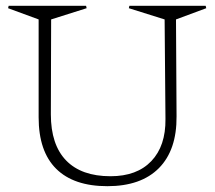

<svg xmlns="http://www.w3.org/2000/svg" viewBox="-20 -620 740 660"><path d="M112.8 -216.8V-553.2L7.8 -591.8L9.8 -600.1H275.9L277.8 -591.8L155.8 -553.2L154.8 -227.1Q154.8 -122.6 207.3 -68.4Q259.8 -14.2 359.9 -14.2Q450.7 -14.2 500.2 -66.2Q549.8 -118.2 548.8 -210.9L545.9 -553.2L422.9 -591.8L424.8 -600.1H687L689 -591.8L585 -553.2L586.9 -220.2Q587.9 -104.5 526.4 -42.2Q464.8 20 349.1 20Q233.4 20 173.1 -39.8Q112.8 -99.6 112.8 -216.8Z"/></svg>

Font: Halibut Thin
Style: Regular
Weight: 250
Designer: Matteo Maggi
Foundry: Collletttivo
Version: Version 3.080 | FøM Fix